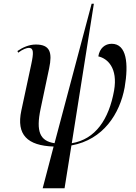

<svg xmlns="http://www.w3.org/2000/svg" viewBox="-20 -780 733 1035"><path d="M210 235H328L365 4C537 -27 626 -167 652 -309C674 -437 663 -544 582 -544C546 -544 517 -520 510 -476C560 -465 616 -413 595 -292C567 -136 494 -29 367 -8L486 -760H474L274 -8C195 -20 173 -71 199 -194L245 -412C263 -497 250 -540 173 -540C137 -540 103 -525 74 -505L78 -496C103 -515 124 -522 136 -522C162 -521 162 -496 148 -431L95 -184C67 -53 128 5 269 10Z"/></svg>

Font: Noto Serif Display Condensed Medium
Style: Italic
Weight: 500
Width: 3
Italic angle: -12°
Designer: Monotype Design Team
Foundry: Monotype Imaging Inc.
Version: Version 2.009